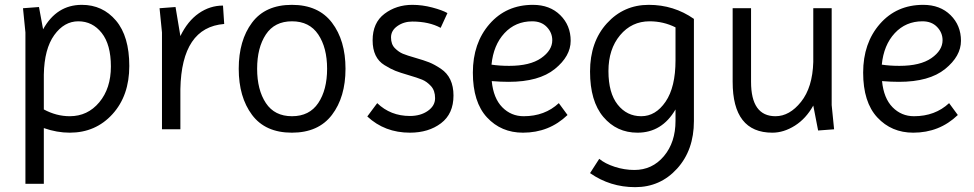

<svg xmlns="http://www.w3.org/2000/svg" viewBox="-20 -534 4024 793"><path d="M318 -514Q404 -514 459 -449Q514 -384 514 -261.5Q514 -139 444.5 -62.5Q375 14 268 14Q215 14 161 -5V225H85V-400L75 -500L141 -505L158 -413Q214 -514 318 -514ZM161 -226V-82Q213 -54 268 -54Q342 -54 390 -111.5Q438 -169 438 -259.5Q438 -350 400 -398Q362 -446 303.5 -446Q245 -446 204 -389Q163 -332 161 -226Z M725 0H649V-400L639 -500L705 -505L725 -385Q755 -447 801 -479Q847 -511 901 -511L906 -435Q730 -421 725 -166Z M1021 -59.5Q966 -133 966 -250Q966 -367 1021 -440.5Q1076 -514 1185.5 -514Q1295 -514 1351 -440.5Q1407 -367 1407 -250Q1407 -133 1351 -59.5Q1295 14 1185.5 14Q1076 14 1021 -59.5ZM1078 -391.5Q1042 -337 1042 -250Q1042 -163 1078 -108.5Q1114 -54 1186 -54Q1258 -54 1294.5 -108.5Q1331 -163 1331 -250Q1331 -337 1294.5 -391.5Q1258 -446 1186 -446Q1114 -446 1078 -391.5Z M1673 -55Q1717 -55 1747 -76Q1777 -97 1777 -128.5Q1777 -160 1760 -178.5Q1743 -197 1723.5 -205Q1704 -213 1668 -223.5Q1632 -234 1613 -241.5Q1594 -249 1568 -265Q1519 -295 1519 -367.5Q1519 -440 1568 -477Q1617 -514 1683 -514Q1724 -514 1765.5 -503Q1807 -492 1828 -480L1800 -419Q1752 -445 1683 -445Q1648 -445 1621.5 -426.5Q1595 -408 1595 -379.5Q1595 -351 1611 -335Q1627 -319 1644 -312Q1661 -305 1696 -295Q1731 -285 1752.5 -276.5Q1774 -268 1801 -250Q1853 -215 1853 -139.5Q1853 -64 1801.5 -25Q1750 14 1673 14Q1569 14 1497 -53L1538 -108Q1593 -55 1673 -55Z M2140 14Q2050 14 1991.5 -49Q1933 -112 1933 -234Q1933 -356 2002 -435Q2071 -514 2181 -514Q2251 -514 2294 -471.5Q2337 -429 2337 -365.5Q2337 -302 2271.5 -249Q2206 -196 2081 -196Q2048 -196 2011 -199Q2018 -128 2054.5 -91Q2091 -54 2143 -54Q2230 -54 2288 -108L2324 -59Q2248 14 2140 14ZM2178 -446Q2109 -446 2063.5 -397Q2018 -348 2010 -267Q2043 -262 2083 -262Q2169 -262 2215 -294Q2261 -326 2261 -368Q2261 -399 2238.5 -422.5Q2216 -446 2178 -446Z M2417 181 2455 122Q2479 142 2519 155Q2559 168 2600 168Q2674 168 2722 111Q2770 54 2770 -35V-82Q2714 14 2613 14Q2527 14 2472 -51Q2417 -116 2417 -238.5Q2417 -361 2486.5 -437.5Q2556 -514 2659.5 -514Q2763 -514 2846 -456V-34Q2846 86 2776.5 162.5Q2707 239 2603.5 239Q2500 239 2417 181ZM2770 -285V-421Q2720 -446 2663 -446Q2589 -446 2541 -388.5Q2493 -331 2493 -240.5Q2493 -150 2531 -102Q2569 -54 2628.5 -54Q2688 -54 2729 -114Q2770 -174 2770 -285Z M3006 -500H3082V-196Q3082 -54 3183 -54Q3241 -54 3288.5 -113.5Q3336 -173 3339 -278V-500H3415V-100L3425 0L3359 5L3339 -98Q3309 -44 3263 -15Q3217 14 3170 14Q3006 14 3006 -196Z M3752 14Q3662 14 3603.5 -49Q3545 -112 3545 -234Q3545 -356 3614 -435Q3683 -514 3793 -514Q3863 -514 3906 -471.5Q3949 -429 3949 -365.5Q3949 -302 3883.5 -249Q3818 -196 3693 -196Q3660 -196 3623 -199Q3630 -128 3666.5 -91Q3703 -54 3755 -54Q3842 -54 3900 -108L3936 -59Q3860 14 3752 14ZM3790 -446Q3721 -446 3675.5 -397Q3630 -348 3622 -267Q3655 -262 3695 -262Q3781 -262 3827 -294Q3873 -326 3873 -368Q3873 -399 3850.5 -422.5Q3828 -446 3790 -446Z"/></svg>

Font: Imprima
Style: Regular
Weight: 400
Version: Version 1.001